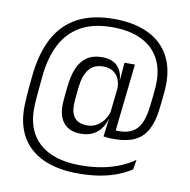

<svg xmlns="http://www.w3.org/2000/svg" viewBox="-89 -752 1003 1013"><g transform="rotate(10 412.0 -246.0)"><path d="M371.5 -36.5Q314.5 -36.5 283.2 -70.2Q252 -104 252 -167Q252 -173.5 252.5 -181.5Q253 -189.5 253.8 -200.8Q254.5 -212 256.2 -228.8Q258 -245.5 260.5 -269Q266.5 -328 284.2 -369.2Q302 -410.5 334 -432.2Q366 -454 414.5 -454Q468 -454 496.5 -425.2Q525 -396.5 526.5 -346.5H541.5L522 -293.5Q522 -296.5 522 -299.8Q522 -303 522 -306Q522 -339 510.2 -361.5Q498.5 -384 477.5 -395.2Q456.5 -406.5 429.5 -406.5Q377.5 -406.5 351.5 -372Q325.5 -337.5 319 -276.5Q316.5 -252.5 314.8 -236Q313 -219.5 312.2 -208.2Q311.5 -197 311.2 -189.5Q311 -182 311 -177Q311 -132 332.8 -108.8Q354.5 -85.5 397 -85.5Q424.5 -85.5 447 -97.8Q469.5 -110 485.8 -131.8Q502 -153.5 509.5 -183L518 -137.5H504.5Q496 -108 479 -85.2Q462 -62.5 435.5 -49.5Q409 -36.5 371.5 -36.5ZM493.5 -43.5 507 -149 506 -160 525 -333 526.5 -344 535 -442.5 535.5 -445.5H591L547.5 -49.5ZM534.5 -87.5Q543 -86 550.2 -85.5Q557.5 -85 570 -85Q632 -85 664.5 -120.2Q697 -155.5 707 -236.5Q710.5 -263 712.8 -285.2Q715 -307.5 716.5 -324Q718 -340.5 718.5 -349Q724.5 -435 693.5 -495.2Q662.5 -555.5 598.5 -587.2Q534.5 -619 440.5 -619Q338 -619 270.5 -580.5Q203 -542 166.5 -470Q130 -398 120.5 -296.5Q118.5 -275 116.8 -256.2Q115 -237.5 113.5 -221.2Q112 -205 110.8 -190Q109.5 -175 108.5 -161.8Q107.5 -148.5 107.5 -136Q103 -9.5 178.2 59.2Q253.5 128 399 128Q463 128 516.2 117.8Q569.5 107.5 612 89.5Q654.5 71.5 686.5 48L678 101Q644.5 122.5 602.8 138.8Q561 155 509.2 163.8Q457.5 172.5 395 172.5Q284 172.5 207.2 137.2Q130.5 102 91.5 33.5Q52.5 -35 55.5 -134.5Q56 -148 56.8 -162Q57.5 -176 58.5 -191Q59.5 -206 61 -222.5Q62.5 -239 64.2 -256.8Q66 -274.5 68 -294Q80 -413 123.2 -495.5Q166.5 -578 245.5 -620.8Q324.5 -663.5 443 -663.5Q550 -663.5 625.2 -627.5Q700.5 -591.5 738.5 -521.5Q776.5 -451.5 770.5 -349.5Q770 -339.5 768.5 -323.5Q767 -307.5 764.8 -285.5Q762.5 -263.5 759 -235Q751 -167 727.2 -123.8Q703.5 -80.5 661.2 -60.2Q619 -40 554 -39.5Q536 -39 522 -40Q508 -41 493.5 -43.5Z"/></g></svg>

Font: Anek Latin Medium Light
Style: Regular
Weight: 300
Version: Version 1.003